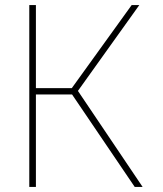

<svg xmlns="http://www.w3.org/2000/svg" viewBox="-20 -734 640 754"><path d="M95 0V-714H121V-388H262L497 -714H527L286 -377L540 0H509L263 -363H121V0Z"/></svg>

Font: Noto Sans Mono Thin
Style: Regular
Weight: 100
Designer: Monotype Design Team
Foundry: Monotype Imaging Inc.
Version: Version 2.014